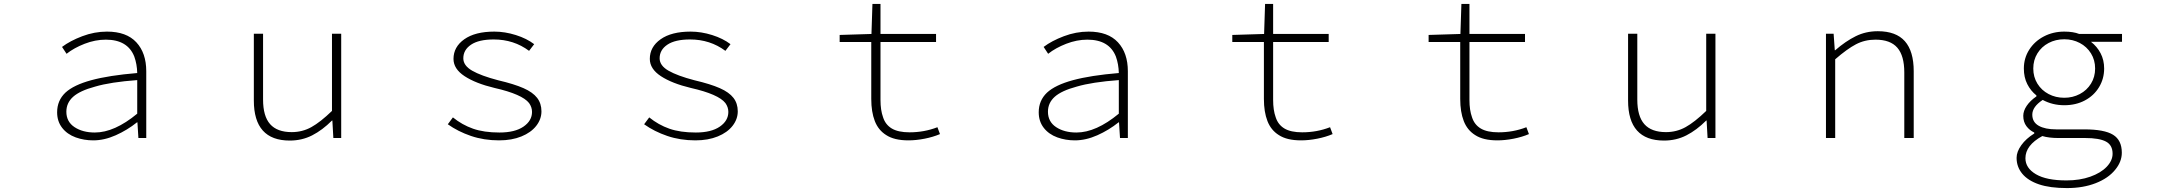

<svg xmlns="http://www.w3.org/2000/svg" viewBox="-20 -703 11040 978"><path d="M366 -3Q322 -19 296.5 -52Q271 -85 271 -131Q271 -191 313 -231Q355 -270 445 -294.5Q535 -319 679 -331Q678 -376 664 -415Q630 -501 519 -501Q465 -501 411 -480Q357 -459 319 -429L296 -464Q337 -495 399 -518.5Q461 -542 525 -542Q624 -542 674.5 -487.5Q725 -433 725 -340V0H685L680 -80H678Q628 -40 569.5 -14Q511 12 455 12Q408 12 366 -3ZM679 -124V-295Q543 -285 465 -262Q387 -241 352.5 -210Q318 -179 318 -134Q318 -83 359.5 -55.5Q401 -28 463 -28Q563 -28 679 -124Z M1273 -191V-531H1320V-196Q1320 -111 1356 -70.5Q1392 -30 1466 -30Q1520 -30 1566 -55.5Q1612 -81 1671 -138V-531H1718V0H1678L1673 -89H1671Q1622 -40 1570 -13.5Q1518 13 1456 13Q1273 13 1273 -191Z M2261 -70 2287 -105Q2334 -67 2389.5 -47.5Q2445 -28 2524 -28Q2603 -28 2646.5 -58Q2690 -88 2690 -133Q2690 -157 2675 -178Q2640 -223 2499 -255Q2403 -278 2346.5 -315Q2290 -352 2290 -403Q2290 -464 2345 -503Q2400 -542 2498 -542Q2552 -542 2607.5 -524.5Q2663 -507 2701 -478L2675 -444Q2597 -502 2495 -502Q2419 -502 2379.5 -475.5Q2340 -449 2340 -406Q2340 -369 2385 -343Q2430 -317 2518 -294Q2599 -275 2646.5 -254Q2694 -233 2716 -204.5Q2738 -176 2738 -136Q2738 -96 2711.5 -62Q2685 -28 2636 -8Q2587 12 2522 12Q2445 12 2379 -10.5Q2313 -33 2261 -70Z M3261 -70 3287 -105Q3334 -67 3389.5 -47.5Q3445 -28 3524 -28Q3603 -28 3646.5 -58Q3690 -88 3690 -133Q3690 -157 3675 -178Q3640 -223 3499 -255Q3403 -278 3346.5 -315Q3290 -352 3290 -403Q3290 -464 3345 -503Q3400 -542 3498 -542Q3552 -542 3607.5 -524.5Q3663 -507 3701 -478L3675 -444Q3597 -502 3495 -502Q3419 -502 3379.5 -475.5Q3340 -449 3340 -406Q3340 -369 3385 -343Q3430 -317 3518 -294Q3599 -275 3646.5 -254Q3694 -233 3716 -204.5Q3738 -176 3738 -136Q3738 -96 3711.5 -62Q3685 -28 3636 -8Q3587 12 3522 12Q3445 12 3379 -10.5Q3313 -33 3261 -70Z M4494 -15Q4454 -40 4436 -86.5Q4418 -133 4418 -199V-489H4257V-525L4419 -530L4424 -683H4465V-530H4748V-489H4465V-194Q4465 -142 4478 -106Q4490 -68 4522.5 -48.5Q4555 -29 4613 -29Q4688 -29 4755 -55L4768 -20Q4733 -5 4689.5 3.5Q4646 12 4607 12Q4535 12 4494 -15Z M5366 -3Q5322 -19 5296.5 -52Q5271 -85 5271 -131Q5271 -191 5313 -231Q5355 -270 5445 -294.5Q5535 -319 5679 -331Q5678 -376 5664 -415Q5630 -501 5519 -501Q5465 -501 5411 -480Q5357 -459 5319 -429L5296 -464Q5337 -495 5399 -518.5Q5461 -542 5525 -542Q5624 -542 5674.5 -487.5Q5725 -433 5725 -340V0H5685L5680 -80H5678Q5628 -40 5569.5 -14Q5511 12 5455 12Q5408 12 5366 -3ZM5679 -124V-295Q5543 -285 5465 -262Q5387 -241 5352.5 -210Q5318 -179 5318 -134Q5318 -83 5359.5 -55.5Q5401 -28 5463 -28Q5563 -28 5679 -124Z M6494 -15Q6454 -40 6436 -86.5Q6418 -133 6418 -199V-489H6257V-525L6419 -530L6424 -683H6465V-530H6748V-489H6465V-194Q6465 -142 6478 -106Q6490 -68 6522.5 -48.5Q6555 -29 6613 -29Q6688 -29 6755 -55L6768 -20Q6733 -5 6689.5 3.5Q6646 12 6607 12Q6535 12 6494 -15Z M7494 -15Q7454 -40 7436 -86.5Q7418 -133 7418 -199V-489H7257V-525L7419 -530L7424 -683H7465V-530H7748V-489H7465V-194Q7465 -142 7478 -106Q7490 -68 7522.5 -48.5Q7555 -29 7613 -29Q7688 -29 7755 -55L7768 -20Q7733 -5 7689.5 3.5Q7646 12 7607 12Q7535 12 7494 -15Z M8273 -191V-531H8320V-196Q8320 -111 8356 -70.5Q8392 -30 8466 -30Q8520 -30 8566 -55.5Q8612 -81 8671 -138V-531H8718V0H8678L8673 -89H8671Q8622 -40 8570 -13.5Q8518 13 8456 13Q8273 13 8273 -191Z M9281 -531H9320L9326 -447H9328Q9381 -493 9432.5 -518.5Q9484 -544 9545 -544Q9638 -544 9683 -493Q9728 -442 9728 -340V0H9680V-334Q9680 -419 9644.5 -460Q9609 -501 9533 -501Q9479 -501 9434 -477.5Q9389 -454 9328 -401V0H9281Z M10366 236Q10310 217 10281 182Q10252 147 10252 101Q10252 70 10276 36.5Q10300 3 10342 -23V-28Q10318 -39 10302 -60.5Q10286 -82 10286 -113Q10286 -138 10303.5 -164Q10321 -190 10353 -212V-217Q10324 -240 10306.5 -274.5Q10289 -309 10289 -354Q10289 -407 10316.5 -450Q10344 -493 10391 -517.5Q10438 -542 10495 -542Q10541 -542 10571 -530H10789V-490H10631Q10662 -466 10680 -431.5Q10698 -397 10698 -354Q10698 -302 10672 -259Q10646 -216 10600 -191.5Q10554 -167 10495 -167Q10435 -167 10385 -194Q10332 -159 10332 -119Q10332 -81 10364.5 -62.5Q10397 -44 10454 -44H10597Q10699 -44 10743.5 -16.5Q10788 11 10788 75Q10788 121 10754 162Q10719 205 10655 230Q10591 255 10509 255Q10422 255 10366 236ZM10652 -354Q10652 -397 10631 -431Q10610 -465 10574 -484Q10538 -503 10495 -503Q10451 -503 10415 -484Q10379 -465 10358 -431Q10337 -397 10337 -354Q10337 -311 10358 -277Q10379 -243 10415 -224Q10451 -205 10495 -205Q10538 -205 10574 -224Q10610 -243 10631 -277Q10652 -311 10652 -354ZM10741 80Q10741 36 10707 18Q10673 0 10601 0H10464Q10417 0 10383 -10Q10297 37 10297 103Q10297 153 10350.5 184.5Q10404 216 10506 216Q10574 216 10627.5 197Q10681 178 10711 146.5Q10741 115 10741 80Z"/></svg>

Font: Merged Yaku Han JP ExtraLight
Style: Regular
Weight: 250
Designer: Ryoko NISHIZUKA 西塚涼子 (kana, bopomofo & ideographs); Paul D. Hunt (Latin, Greek & Cyrillic); Sandoll Communications 산돌커뮤니
Foundry: Adobe
Version: Version 2.004